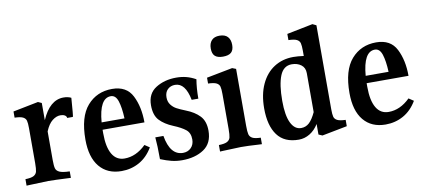

<svg xmlns="http://www.w3.org/2000/svg" viewBox="-66 -920 2572 1165"><g transform="rotate(-10 1220.0 -337.0)"><path d="M378 -475Q370 -362 367 -359H332Q331 -370 320.5 -376Q310 -382 294 -382Q269 -382 244 -362.5Q219 -343 201 -299V-123Q201 -87 205.5 -71Q210 -55 229 -46.5Q248 -38 291 -37V3Q186 -2 153 -2Q137 -2 39 2L18 3V-37Q54 -38 69.5 -46.5Q85 -55 89 -71Q93 -87 93 -123V-338Q93 -370 89 -384.5Q85 -399 69.5 -407Q54 -415 18 -416V-454L174 -485L196 -475V-369Q246 -485 331 -485Q358 -485 378 -475Z M795 -96Q762 -40 712 -12Q662 16 602 16Q515 16 466.5 -42.5Q418 -101 418 -210Q418 -350 477 -417.5Q536 -485 630 -485Q719 -485 754 -416Q789 -347 789 -251H531V-228Q531 -144 557 -100Q583 -56 633 -56Q704 -56 765 -116ZM533 -296H674Q671 -364 658 -403.5Q645 -443 615 -443Q545 -443 533 -296Z M1145 -454Q1136 -402 1136 -336H1095Q1074 -443 1011 -443Q983 -443 965 -425.5Q947 -408 947 -377Q947 -350 961 -331.5Q975 -313 994.5 -302.5Q1014 -292 1049 -278Q1101 -258 1132 -225.5Q1163 -193 1163 -134Q1163 -57 1109.5 -21Q1056 15 975 15Q941 15 910.5 7.5Q880 0 843 -15Q843 -100 838 -150H888Q909 -28 988 -28Q1018 -28 1037.5 -47.5Q1057 -67 1057 -99Q1057 -139 1031.5 -159.5Q1006 -180 957 -200Q906 -221 876 -252.5Q846 -284 846 -346Q846 -418 899.5 -451.5Q953 -485 1025 -485Q1059 -485 1087.5 -477.5Q1116 -470 1145 -454Z M1210 -37Q1246 -38 1261.5 -46.5Q1277 -55 1281 -71Q1285 -87 1285 -123V-338Q1285 -370 1281 -384.5Q1277 -399 1261.5 -407Q1246 -415 1210 -416V-452L1370 -483L1393 -474V-123Q1393 -87 1397 -71Q1401 -55 1416.5 -46.5Q1432 -38 1468 -37V3L1445 2Q1384 -2 1339 -2Q1326 -2 1230 2L1210 3ZM1395 -622Q1395 -590 1379 -575.5Q1363 -561 1328 -561Q1295 -561 1279 -575.5Q1263 -590 1263 -622Q1263 -654 1279.5 -672Q1296 -690 1328 -690Q1362 -690 1378.5 -672Q1395 -654 1395 -622Z M1994 -54V-15L1839 15L1816 5V-60Q1794 -24 1762 -4.5Q1730 15 1694 15Q1605 15 1562 -43.5Q1519 -102 1519 -208Q1519 -294 1548 -356.5Q1577 -419 1628.5 -452Q1680 -485 1747 -485Q1774 -485 1811 -480V-512Q1811 -544 1807 -559Q1803 -574 1787.5 -582Q1772 -590 1736 -591V-629L1896 -661L1919 -650V-132Q1919 -101 1923 -86Q1927 -71 1943 -63Q1959 -55 1994 -54ZM1811 -134V-374Q1811 -408 1787.5 -425.5Q1764 -443 1730 -443Q1679 -443 1657 -388.5Q1635 -334 1635 -234Q1635 -144 1657.5 -98Q1680 -52 1720 -52Q1749 -52 1770 -71.5Q1791 -91 1811 -134Z M2422 -96Q2389 -40 2339 -12Q2289 16 2229 16Q2142 16 2093.5 -42.5Q2045 -101 2045 -210Q2045 -350 2104 -417.5Q2163 -485 2257 -485Q2346 -485 2381 -416Q2416 -347 2416 -251H2158V-228Q2158 -144 2184 -100Q2210 -56 2260 -56Q2331 -56 2392 -116ZM2160 -296H2301Q2298 -364 2285 -403.5Q2272 -443 2242 -443Q2172 -443 2160 -296Z"/></g></svg>

Font: Gupter
Style: Bold
Weight: 700
Designer: Octavio Pardo
Version: Version 1.000